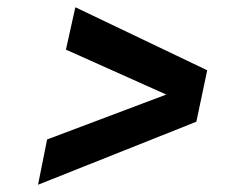

<svg xmlns="http://www.w3.org/2000/svg" viewBox="-20 -624 672 530"><path d="M552 -430 522 -288 85 -114 110 -239 439 -363 162 -487 188 -604Z"/></svg>

Font: Wix Madefor Text
Style: Bold Italic
Weight: 700
Italic angle: -12°
Designer: Dalton Maag Ltd
Foundry: Dalton Maag Ltd
Version: Version 3.100